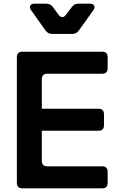

<svg xmlns="http://www.w3.org/2000/svg" viewBox="-20 -1027 635 1047"><path d="M102 0Q72 0 72 -30V-715Q72 -745 102 -745H537Q567 -745 567 -715V-655Q567 -625 537 -625H238Q208 -625 208 -595V-434H517Q547 -434 547 -404V-344Q547 -314 517 -314H208V-150Q208 -120 238 -120H537Q567 -120 567 -90V-30Q567 0 537 0ZM265 -842Q241 -842 228 -861L150 -971Q139 -985 145 -996Q151 -1007 169 -1007H231Q255 -1007 268 -989L299 -947Q308 -934 319.5 -934Q331 -934 340 -947L372 -989Q385 -1007 408 -1007H470Q488 -1007 493.5 -996Q499 -985 489 -971L410 -861Q397 -842 374 -842Z"/></svg>

Font: Pitagon Sans Text
Style: Bold
Weight: 700
Designer: Travis Tran
Foundry: Pitagon
Version: Version 1.001; ttfautohint (v1.8.4.7-5d5b);gftools[0.9.26]